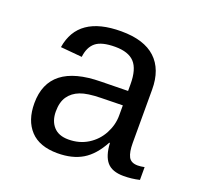

<svg xmlns="http://www.w3.org/2000/svg" viewBox="-101 -650 803 771"><g transform="rotate(20 300.0 -264.0)"><path d="M537.6 -54.2Q550.3 -54.2 566.4 -57.6V-2.9Q533.2 4.9 498.5 4.9Q449.7 4.9 427.5 -20.8Q405.3 -46.4 402.3 -101.1H399.4Q367.7 -42 324.5 -16.1Q281.2 9.8 217.8 9.8Q140.6 9.8 101.6 -32.2Q62.5 -74.2 62.5 -147.5Q62.5 -317.9 284.2 -320.3L399.4 -322.3V-351.1Q399.4 -415 373.5 -443.1Q347.7 -471.2 291 -471.2Q233.4 -471.2 208 -450.7Q182.6 -430.2 177.7 -387.2L85.9 -395.5Q108.4 -538.1 292.5 -538.1Q390.1 -538.1 439.2 -492.4Q488.3 -446.8 488.3 -360.4V-132.8Q488.3 -93.8 498.5 -74Q508.8 -54.2 537.6 -54.2ZM240.2 -57.1Q287.1 -57.1 323.2 -79.6Q359.4 -102.1 379.4 -139.6Q399.4 -177.2 399.4 -217.3V-260.7L306.6 -258.8Q249 -257.8 218.8 -246.1Q188.5 -234.4 171.6 -210.2Q154.8 -186 154.8 -146Q154.8 -106 176.5 -81.5Q198.2 -57.1 240.2 -57.1Z"/></g></svg>

Font: Cousine
Style: Regular
Weight: 400
Monospace: yes
Designer: Steve Matteson
Foundry: Ascender Corporation
Version: Version 1.20